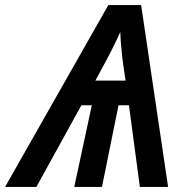

<svg xmlns="http://www.w3.org/2000/svg" viewBox="-78 -735 734 755"><path d="M-58 0H65L242 -321H283L214 0H323L388 -321H429L472 0H583L477 -715H348ZM297 -418 330 -479Q364 -541 395 -609Q396 -578 399.5 -542Q403 -506 407 -477L416 -418Z"/></svg>

Font: Noto Sans UI Medium
Style: Italic
Weight: 500
Italic angle: -12°
Designer: Monotype Design Team
Foundry: Monotype Imaging Inc.
Version: Version 1.901